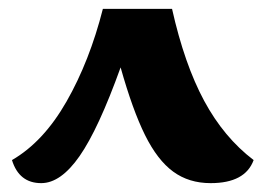

<svg xmlns="http://www.w3.org/2000/svg" viewBox="-20 -680 599 433"><path d="M552 -319Q533 -267 455 -267Q406 -267 370.5 -293Q335 -319 307 -375.5Q279 -432 252 -528Q202 -389 159.5 -328Q117 -267 73 -267Q23 -267 7 -319Q78 -360 130 -451Q182 -542 212 -660H368Q396 -535 440.5 -452.5Q485 -370 552 -319Z"/></svg>

Font: Sansita Black
Style: Regular
Weight: 900
Designer: Pablo Cosgaya
Foundry: Omnibus-Type
Version: Version 1.006; ttfautohint (v1.5)